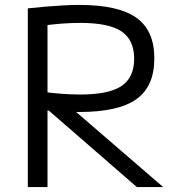

<svg xmlns="http://www.w3.org/2000/svg" viewBox="-20 -760 721 780"><path d="M93 -726Q129 -730 165 -733Q201 -736 236.5 -738Q272 -740 302 -740Q461 -740 534 -688Q607 -636 607 -523Q607 -409 534 -357Q461 -305 302 -305Q263 -305 217 -308Q171 -311 121 -316L135 -389Q191 -382 230.5 -379Q270 -376 306 -376Q422 -376 473.5 -410.5Q525 -445 525 -521Q525 -598 473.5 -632.5Q422 -667 306 -667Q270 -667 229.5 -664Q189 -661 132 -653L173 -697V0H93ZM536 0 132 -351H236L643 0Z"/></svg>

Font: M PLUS 2
Style: Regular
Weight: 400
Designer: Coji Morishita
Foundry: UNDERFOREST DESIGN
Version: Version 1.001